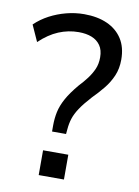

<svg xmlns="http://www.w3.org/2000/svg" viewBox="-82 -769 595 824"><g transform="rotate(10 215.5 -357.0)"><path d="M169 -194V-220Q169 -251 175 -279.5Q181 -308 198 -339Q215 -370 247 -408Q266 -428 281.5 -448.5Q297 -469 307 -491.5Q317 -514 317 -543Q317 -575 303 -595Q289 -615 265 -624.5Q241 -634 208 -634Q163 -634 121 -616.5Q79 -599 39 -561L7 -632Q34 -658 68 -676Q102 -694 140.5 -704Q179 -714 218 -714Q276 -714 318.5 -695Q361 -676 384.5 -639.5Q408 -603 408 -549Q408 -510 394.5 -478.5Q381 -447 359 -420Q337 -393 312 -368Q281 -334 264.5 -309Q248 -284 241 -262Q234 -240 232 -215L230 -194ZM145 0V-108H255V0Z"/></g></svg>

Font: Nunito Sans 10pt SemiCondensed Medium
Style: Regular
Weight: 500
Width: 4
Designer: Vernon Adams
Foundry: Vernon Adams
Version: Version 3.101;gftools[0.9.27]